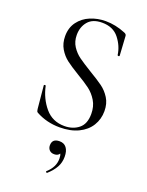

<svg xmlns="http://www.w3.org/2000/svg" viewBox="-167 -718 825 1076"><g transform="rotate(20 245.5 -180.0)"><path d="M286 -342Q338 -311 367 -290Q396 -269 416.5 -236.5Q437 -204 437 -159Q437 -111 413 -72Q389 -33 342.5 -10.5Q296 12 231 12Q154 12 90 -23Q85 -26 83.5 -30Q82 -34 81 -42L68 -178Q67 -182 72.5 -183Q78 -184 79 -180Q94 -109 138 -56.5Q182 -4 254 -4Q304 -4 338.5 -31.5Q373 -59 373 -119Q373 -164 353 -197Q333 -230 304.5 -251.5Q276 -273 227 -302Q179 -331 151.5 -352Q124 -373 105 -405Q86 -437 86 -480Q86 -530 112.5 -565.5Q139 -601 181.5 -618.5Q224 -636 272 -636Q331 -636 389 -612Q404 -607 404 -595L411 -481Q411 -476 405.5 -476Q400 -476 399 -480Q392 -532 357 -576.5Q322 -621 256 -621Q200 -621 172.5 -588.5Q145 -556 145 -508Q145 -469 164 -440Q183 -411 210 -391.5Q237 -372 286 -342ZM251 276Q248 276 246 272.5Q244 269 247 267Q291 228 291 178Q291 158 285.5 149Q280 140 269 135L287 129Q290 146 280.5 155Q271 164 254 164Q236 164 225.5 153Q215 142 215 125Q215 85 259 85Q286 85 300.5 104Q315 123 315 158Q315 192 299.5 220Q284 248 254 275Q253 276 251 276Z"/></g></svg>

Font: Cormorant Infant
Style: Regular
Weight: 400
Designer: Christian Thalmann (Catharsis Fonts)
Foundry: Catharsis Fonts
Version: Version 4.000